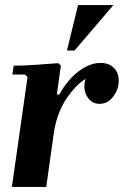

<svg xmlns="http://www.w3.org/2000/svg" viewBox="-20 -740 490 760"><path d="M27 0 89 -435 79 -445H29L34 -480Q73 -480 122 -483.5Q171 -487 211 -490L221 -480L205 -366H215Q235 -403 261.5 -431Q288 -459 318 -475Q348 -491 378 -491Q410 -491 430 -472Q450 -453 450 -421Q450 -386 428 -357.5Q406 -329 374 -329Q347 -329 330.5 -349.5Q314 -370 314 -398Q314 -413 319 -428Q281 -405 244 -351Q207 -297 194 -220L163 0ZM429 -720 275 -540H245L289 -720Z"/></svg>

Font: Brygada 1918
Style: Bold Italic
Weight: 700
Italic angle: -8°
Designer: Mateusz Machalski | Borys Kosmynka | Przemek Hoffer
Foundry: NIEPODLEGLA 2018
Version: Version 3.006